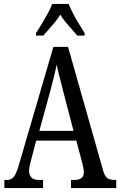

<svg xmlns="http://www.w3.org/2000/svg" viewBox="-20 -951 608 971"><path d="M2 0V-41H15Q37 -41 49.5 -56Q62 -71 76 -119L250 -714H324L502 -87Q510 -60 522.5 -50.5Q535 -41 560 -41H568V0H339V-41H357Q404 -41 404 -80Q404 -90 400.5 -106.5Q397 -123 393 -138L366 -240H163L138 -145Q135 -133 131 -116.5Q127 -100 127 -86Q127 -66 138.5 -53.5Q150 -41 177 -41H198V0ZM179 -289H352L302 -480Q291 -525 281.5 -560.5Q272 -596 267 -624Q261 -596 252.5 -561.5Q244 -527 234 -490ZM162 -784Q175 -803 190.5 -829Q206 -855 221 -882Q236 -909 244 -931H327Q336 -909 350 -882Q364 -855 380 -829Q396 -803 408 -784V-771H371Q350 -796 326.5 -822Q303 -848 285 -877Q267 -848 243.5 -822Q220 -796 199 -771H162Z"/></svg>

Font: Noto Serif Bengali ExtraCondensed
Style: Regular
Weight: 400
Width: 2
Designer: Juan Bruce, Universal Thirst, Indian Type Foundry and the Monotype Design Team.
Foundry: Monotype Imaging Inc.
Version: Version 2.003; ttfautohint (v1.8.4.7-5d5b)